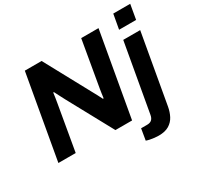

<svg xmlns="http://www.w3.org/2000/svg" viewBox="-186 -948 1407 1362"><g transform="rotate(-30 517.5 -267.0)"><path d="M29.3 0 150.6 -686.4H288L488.3 -317Q497.3 -301.6 509.7 -277.7Q522.1 -253.8 531 -236.1L536.8 -237.4Q538.8 -254.2 541.7 -274Q544.6 -293.8 546.8 -307.1L612.4 -686.4H754.2L633 0H496.5L299.2 -362.6Q290.2 -378.9 276.7 -405.6Q263.1 -432.2 253.3 -451.3L247.5 -451.1Q245.5 -433 241.6 -408.7Q237.7 -384.4 235 -369L171.1 0ZM874.8 -603.3 896.4 -723.4H1035.2L1014.3 -603.3ZM743.8 188.1Q728.4 188.1 709.2 186Q690.1 183.9 673.1 180.3Q656.2 176.7 645.1 172.4L660.6 80H710.3Q734.8 80 748 67.8Q761.3 55.7 765.5 31.7L864.4 -526.4H1003.2L902.6 43.1Q895.5 82.8 878.3 115.8Q861 148.7 828.7 168.4Q796.3 188.1 743.8 188.1Z"/></g></svg>

Font: Archivo Variable SemiBold
Style: Italic
Weight: 600
Italic angle: -10°
Designer: Hector Gatti
Foundry: Omnibus-Type
Version: Version 2.001